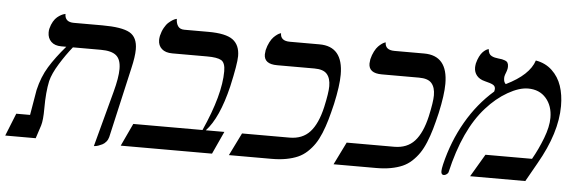

<svg xmlns="http://www.w3.org/2000/svg" viewBox="-86 -706 2556 846"><g transform="rotate(5 1192.5 -283.0)"><path d="M350.1 12.2 416 -233.9Q433.1 -297.9 433.1 -335.9Q433.1 -377.9 412.1 -395.5Q391.1 -413.1 344.2 -413.1H220.2Q191.4 -377.4 164.3 -333.5Q137.2 -289.6 128.9 -255.9Q118.2 -206.5 118.2 -133.8Q118.2 -82 110.8 -58.1L91.8 0H-43L-2.9 -100.1H58.1Q76.2 -209 77.1 -211.9Q90.8 -271 118.7 -316.4Q146.5 -361.8 190.9 -413.1H168.9Q139.6 -413.1 123.8 -428.7Q107.9 -444.3 107.9 -469.2Q107.9 -480 109.9 -486.8Q114.3 -504.4 122.3 -518.1Q130.4 -531.7 139.2 -538.8Q147.9 -545.9 156.2 -550.3Q164.6 -554.7 169.9 -555.7L174.8 -557.1Q174.8 -521 214.8 -521H340.8Q427.2 -521 462.2 -501.5Q497.1 -481.9 497.1 -428.2Q497.1 -396 484.9 -344.2L414.1 -33.2Q411.1 -21.5 403.6 -12.5Q396 -3.4 387.2 1Q378.4 5.4 369.9 8.3Q361.3 11.2 355.5 11.7Z M808.6 -533.2Q886.2 -533.2 917.5 -510Q948.7 -486.8 948.7 -438Q948.7 -403.8 925.8 -301.8Q891.6 -159.7 835.4 -100.1H917.5L871.6 0H467.8L514.6 -100.1H820.8Q893.6 -262.2 893.6 -366.2Q893.6 -403.8 875.7 -414.3Q857.9 -424.8 812.5 -424.8H658.7Q628.4 -424.8 612.1 -439.5Q595.7 -454.1 595.7 -479Q595.7 -485.4 597.7 -497.1Q602.5 -517.1 611.3 -533Q620.1 -548.8 629.2 -556.9Q638.2 -564.9 646.5 -570.1Q654.8 -575.2 660.2 -576.7L665.5 -578.1Q665.5 -558.6 674.3 -545.9Q683.1 -533.2 702.6 -533.2Z M1346.2 -248Q1360.4 -312 1360.4 -340.8Q1360.4 -376 1344.2 -394.5Q1328.1 -413.1 1288.6 -413.1H1123.5Q1065.4 -413.1 1065.4 -456.1Q1065.4 -461.4 1067.4 -475.1Q1072.3 -495.1 1080.3 -510.5Q1088.4 -525.9 1096.4 -533.9Q1104.5 -542 1111.8 -547.1Q1119.1 -552.2 1124 -553.7L1128.4 -555.2Q1128.4 -521 1170.4 -521H1301.3Q1406.2 -521 1406.2 -396Q1406.2 -346.7 1388.2 -265.1Q1378.4 -223.6 1369.6 -193.1Q1360.8 -162.6 1348.9 -133.5Q1336.9 -104.5 1323.2 -84.5Q1309.6 -64.5 1291.3 -47.4Q1272.9 -30.3 1250.5 -20.5Q1228 -10.7 1199.5 -5.4Q1170.9 0 1135.3 0H946.3L995.6 -100.1H1205.6Q1262.7 -100.1 1295.9 -136.5Q1329.1 -172.9 1346.2 -248Z M1809.1 -248Q1823.2 -312 1823.2 -340.8Q1823.2 -376 1807.1 -394.5Q1791 -413.1 1751.5 -413.1H1586.4Q1528.3 -413.1 1528.3 -456.1Q1528.3 -461.4 1530.3 -475.1Q1535.2 -495.1 1543.2 -510.5Q1551.3 -525.9 1559.3 -533.9Q1567.4 -542 1574.7 -547.1Q1582 -552.2 1586.9 -553.7L1591.3 -555.2Q1591.3 -521 1633.3 -521H1764.2Q1869.1 -521 1869.1 -396Q1869.1 -346.7 1851.1 -265.1Q1841.3 -223.6 1832.5 -193.1Q1823.7 -162.6 1811.8 -133.5Q1799.8 -104.5 1786.1 -84.5Q1772.5 -64.5 1754.2 -47.4Q1735.8 -30.3 1713.4 -20.5Q1690.9 -10.7 1662.4 -5.4Q1633.8 0 1598.1 0H1409.2L1458.5 -100.1H1668.5Q1725.6 -100.1 1758.8 -136.5Q1792 -172.9 1809.1 -248Z M2257.3 -533.2Q2300.3 -525.9 2329.6 -498.3Q2358.9 -470.7 2372.1 -431.4Q2385.3 -392.1 2385.3 -342.8Q2385.3 -224.1 2304.2 -83L2257.3 0H2013.2L2072.3 -100.1H2278.3Q2304.2 -145.5 2323.7 -196.5Q2343.3 -247.6 2343.3 -287.1Q2343.3 -339.8 2314 -373.5Q2284.7 -407.2 2234.4 -407.2Q2195.3 -407.2 2145.3 -378.7Q2095.2 -350.1 2052.2 -301.8Q1961.4 -201.7 1917 -8.8Q1916 -4.9 1909.7 0Q1903.3 4.9 1897 4.9Q1885.3 4.9 1885.3 -11.2Q1885.3 -21.5 1890.1 -42Q1914.6 -144.5 1964.8 -231.7Q2015.1 -318.8 2086.4 -380.9Q2088.4 -388.7 2088.4 -393.1Q2088.4 -404.8 2078.1 -410.6Q2067.9 -416.5 2041 -422.9Q2017.6 -428.7 2005.4 -443.6Q1993.2 -458.5 1993.2 -479Q1993.2 -485.4 1995.1 -497.1Q1999.5 -514.6 2006.3 -528.1Q2013.2 -541.5 2019.8 -548.3Q2026.4 -555.2 2032.5 -559.1Q2038.6 -563 2042.5 -564L2046.4 -564.9Q2046.9 -554.2 2050.8 -546.6Q2054.7 -539.1 2062.3 -535.4Q2069.8 -531.7 2076.2 -530.3Q2082.5 -528.8 2091.3 -527.8Q2102.1 -526.9 2108.2 -525.6Q2114.3 -524.4 2122.1 -521.5Q2129.9 -518.6 2133.5 -512.5Q2137.2 -506.3 2137.2 -497.1Q2137.2 -488.8 2136.2 -484.9Q2134.3 -476.1 2130.9 -467.8Q2127.4 -459.5 2126 -453.1Q2125 -450.2 2125 -442.9Q2125 -425.8 2134.3 -418Q2236.3 -467.8 2257.3 -533.2Z"/></g></svg>

Font: Common Serif SemiBold
Style: Italic
Weight: 600
Italic angle: -12°
Designer: Philipp H. Poll, Khaled Hosny
Foundry: Stefan Peev, Context Ltd.
Version: Version 1.026